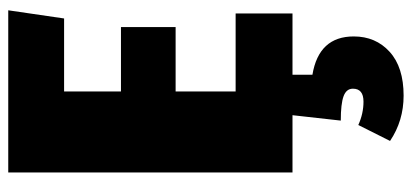

<svg xmlns="http://www.w3.org/2000/svg" viewBox="-289 -447 1008 470"><g transform="rotate(-90 215.0 -212.0)"><path d="M226.1 -286.1V-139.2H417V0H267.1V48.8Q360.8 64.5 360.8 149.9Q360.8 203.6 323.2 237.8Q285.6 272 215.8 272Q154.3 272 105 238.8L144 161.1Q171.9 173.8 201.2 173.8Q232.9 173.8 232.9 147.9Q232.9 131.8 214.4 125Q195.8 118.2 154.8 118.2L168 0H27.8V-695.8H424.8L404.8 -559.1H226.1V-419.9H383.8V-286.1Z"/></g></svg>

Font: Fira Sans Compressed Heavy
Style: Regular
Weight: 900
Width: 1
Designer: Carrois Corporate & Edenspiekermann AG
Foundry: Carrois Corporate GbR & Edenspiekermann AG
Version: Version 4.203;PS 004.203;hotconv 1.0.88;makeotf.lib2.5.64775